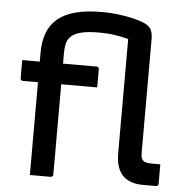

<svg xmlns="http://www.w3.org/2000/svg" viewBox="-54 -819 857 872"><g transform="rotate(5 375.0 -383.0)"><path d="M34 -517H373Q377 -517 379 -515.5Q381 -514 382.5 -512Q384 -510 384 -506Q384 -484 384 -465Q384 -446 384 -423H45Q42 -423 39.5 -424.5Q37 -426 35.5 -428.5Q34 -431 34 -434Q34 -457 34 -476Q34 -495 34 -517ZM505 -654Q477 -662 444 -667Q411 -672 372 -672Q315 -672 285 -663Q255 -654 243 -641Q234 -633 229 -622Q224 -611 222 -596Q220 -581 220 -559Q220 -514 220 -459Q220 -404 220 -344.5Q220 -285 220 -225.5Q220 -166 220 -111Q220 -56 220 -11Q220 -7 217 -3.5Q214 0 209 0Q185 0 162 0Q139 0 114 0Q114 -25 114 -50Q114 -75 114 -100Q114 -165 114 -220.5Q114 -276 114 -328.5Q114 -381 114 -436.5Q114 -492 114 -557Q114 -610 129 -649Q144 -688 175.5 -714Q207 -740 256.5 -753Q306 -766 375 -766Q413 -766 446.5 -762Q480 -758 510 -751.5Q540 -745 566 -735Q593 -724 602 -707Q611 -690 611 -663Q611 -622 611 -573.5Q611 -525 611 -471.5Q611 -418 611 -362.5Q611 -307 611 -253Q611 -199 611 -149Q611 -135 612.5 -126Q614 -117 621 -110Q627 -104 637.5 -102Q648 -100 661 -100Q668 -100 676 -100Q684 -100 689 -100H700Q700 -80 700 -56Q700 -32 700 -11Q700 -6 697 -3Q694 0 689 0Q685 0 673.5 0Q662 0 649 0Q636 0 628 0Q588 0 560.5 -14.5Q533 -29 519 -58.5Q505 -88 505 -133Q505 -178 505 -230.5Q505 -283 505 -340Q505 -397 505 -453Q505 -509 505 -561Q505 -613 505 -654Z"/></g></svg>

Font: Recursive Medium
Style: Regular
Weight: 500
Version: Version 1.085